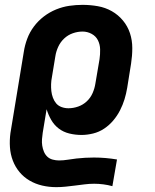

<svg xmlns="http://www.w3.org/2000/svg" viewBox="-20 -548 640 791"><path d="M212 223Q182 223 154 216.5Q126 210 102 196Q78 182 60.5 161Q43 140 33 114Q23 88 21 59Q19 30 23 0L78 -334Q82 -361 92 -388Q102 -415 119.5 -438.5Q137 -462 160.5 -480Q184 -498 211 -509Q238 -520 265.5 -524Q293 -528 320 -528Q352 -528 383 -522.5Q414 -517 440.5 -502Q467 -487 486.5 -463.5Q506 -440 515.5 -411Q525 -382 525 -350Q525 -318 520 -286L504 -186Q500 -162 493 -139Q486 -116 474.5 -93.5Q463 -71 446.5 -51.5Q430 -32 409 -18Q388 -4 363.5 2Q339 8 316 8Q290 8 265.5 2Q241 -4 222 -18.5Q203 -33 191 -54Q179 -75 172 -98L156 -1Q154 12 153 25.5Q152 39 154 52Q156 65 161 77Q166 89 175 97.5Q184 106 197 109.5Q210 113 223 113Q241 113 259 110Q277 107 295 105Q313 103 331 102Q349 101 367 101Q391 101 414.5 103Q438 105 462 109L443 219Q425 214 406 211.5Q387 209 368 209Q348 209 328.5 211.5Q309 214 289 216.5Q269 219 250 221Q231 223 212 223ZM262 -102Q282 -102 302 -109Q322 -116 337.5 -130.5Q353 -145 361.5 -164.5Q370 -184 373 -204L390 -304Q393 -324 392.5 -344.5Q392 -365 383.5 -382Q375 -399 357.5 -408.5Q340 -418 320 -418Q300 -418 280 -411Q260 -404 244.5 -389.5Q229 -375 220 -355.5Q211 -336 208 -316L194 -231Q191 -216 190.5 -201.5Q190 -187 191.5 -173Q193 -159 198 -145.5Q203 -132 211.5 -122Q220 -112 233.5 -107Q247 -102 262 -102Z"/></svg>

Font: Iosevka Aile Extrabold Oblique
Style: Regular
Weight: 800
Italic angle: -9°
Designer: Belleve Invis
Foundry: Belleve Invis
Version: Version 31.1.0; ttfautohint (v1.8.4)